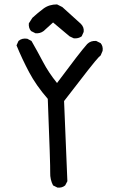

<svg xmlns="http://www.w3.org/2000/svg" viewBox="-20 -858 540 872"><path d="M241 -6 221 -16Q207 -43 208 -74Q209 -105 197 -409Q144 -470 112 -530.5Q80 -591 55 -652L64 -672Q80 -686 104 -682L123 -672Q150 -625 175.5 -576.5Q201 -528 239 -481Q343 -621 376 -658Q392 -674 417 -672L437 -662Q449 -648 446 -627L437 -606L429 -599Q408 -578 271 -399L286 -35L276 -16Q262 -4 241 -6ZM315 -684 296 -693 221 -756 178 -717Q162 -705 141 -707L121 -717Q109 -731 111 -752L127 -777Q152 -800 177.5 -819Q203 -838 239 -838L263 -826L347 -750Q363 -734 360 -713L351 -693Q336 -682 315 -684Z"/></svg>

Font: NaniFont Regular
Style: Regular
Weight: 400
Designer: Nanigashitei
Version: Version 1.036